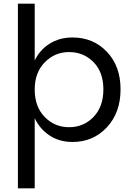

<svg xmlns="http://www.w3.org/2000/svg" viewBox="-20 -760 716 1040"><path d="M168 -432Q194 -488 247.5 -522.5Q301 -557 373 -557Q485 -557 559 -479.5Q633 -402 633 -276Q633 -150 559 -70.5Q485 9 373 9Q301 9 248 -26.5Q195 -62 168 -120V260H77V-740H168ZM540 -276Q540 -369 486.5 -423.5Q433 -478 354 -478Q277 -478 222.5 -422.5Q168 -367 168 -275Q168 -182 222 -126.5Q276 -71 354 -71Q433 -71 486.5 -126.5Q540 -182 540 -276Z"/></svg>

Font: SVN-Poppins
Style: Regular
Weight: 400
Designer: Ninad Kale (Devanagari), Jonny Pinhorn (Latin)
Foundry: Indian Type Foundry
Version: Version 3.002 2017